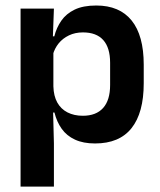

<svg xmlns="http://www.w3.org/2000/svg" viewBox="-20 -522 594 714"><path d="M333.5 11.5Q289.5 11.5 258.8 -2.8Q228 -17 209.5 -43Q191 -69 182.5 -103.5H146.5L178.5 -201Q179.5 -165 193 -140.8Q206.5 -116.5 231 -104Q255.5 -91.5 288 -91.5Q337.5 -91.5 363.5 -120.5Q389.5 -149.5 389.5 -206V-288.5Q389.5 -344.5 364 -373Q338.5 -401.5 288.5 -401.5Q259.5 -401.5 236.5 -390.5Q213.5 -379.5 198.2 -360.8Q183 -342 176.5 -318L147.5 -387H182Q190 -419 208 -445Q226 -471 257.5 -486.2Q289 -501.5 338 -501.5Q424.5 -501.5 469.5 -445.8Q514.5 -390 514.5 -281.5V-212.5Q514.5 -102.5 469.2 -45.5Q424 11.5 333.5 11.5ZM56.5 172V-490H180.5L176 -367L178.5 -343.5V-146.5L177 -124L180.5 11.5V172Z"/></svg>

Font: Anek Bangla
Style: Semi-bold
Weight: 600
Designer: Sulekha Rajkumar (Bangla), Yesha Goshar (Latin)
Foundry: Ek Type
Version: Version 1.002;March 21, 2022;FontCreator 13.0.0.2683 64-bit